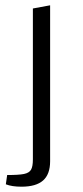

<svg xmlns="http://www.w3.org/2000/svg" viewBox="-20 -531 313 724"><path d="M2 164 7 129Q51 129 70.5 125Q90 121 97 109Q104 97 104 70V-499L169 -511V77Q169 126 142.5 149.5Q116 173 61 173Q25 173 2 164Z"/></svg>

Font: Changa ExtraLight
Style: Regular
Weight: 275
Designer: Eduardo Rodriguez Tunni
Foundry: Eduardo Rodriguez Tunni
Version: Version 2.002; ttfautohint (v1.5) -l 8 -r 50 -G 200 -x 14 -H